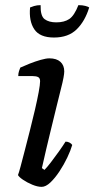

<svg xmlns="http://www.w3.org/2000/svg" viewBox="-20 -727 367 747"><path d="M142 0Q126 0 105.5 -8.5Q85 -17 69 -28Q53 -39 50 -46Q53 -53 60 -79Q67 -105 76.5 -142Q86 -179 96.5 -220Q107 -261 116 -300Q125 -339 130.5 -368.5Q136 -398 136 -411Q136 -423 128.5 -427Q121 -431 107 -431H51Q51 -441 54 -450.5Q57 -460 59 -464Q74 -471 95.5 -479.5Q117 -488 138 -494Q159 -500 172 -500Q200 -500 215 -486.5Q230 -473 230 -449Q230 -441 227 -424.5Q224 -408 217 -381Q210 -354 200 -312.5Q190 -271 175.5 -212Q161 -153 143 -73L153 -66Q163 -76 178 -95.5Q193 -115 209 -137.5Q225 -160 235 -176Q244 -176 251 -172Q258 -168 261 -163Q255 -142 242 -114.5Q229 -87 211.5 -60.5Q194 -34 176 -17Q158 0 142 0ZM190 -581Q135 -581 113.5 -613Q92 -645 97 -698Q101 -700 112.5 -703.5Q124 -707 138 -707Q137 -665 153.5 -652.5Q170 -640 199 -640Q230 -640 249.5 -653Q269 -666 285 -707Q301 -707 312 -704Q323 -701 327 -698Q311 -645 278.5 -613Q246 -581 190 -581Z"/></svg>

Font: Texturina 12pt Medium
Style: Italic
Weight: 500
Italic angle: -11°
Designer: Guillermo Torres Carreño
Foundry: Omnibus-Type
Version: Version 1.002